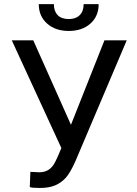

<svg xmlns="http://www.w3.org/2000/svg" viewBox="-20 -908 668 938"><path d="M461.9 -887.7Q461.9 -828.6 421.6 -792.7Q381.3 -756.8 315.9 -756.8Q250.5 -756.8 210 -793Q169.4 -829.1 169.4 -887.7H243.2Q243.2 -853.5 261.7 -834.2Q280.3 -814.9 315.9 -814.9Q350.1 -814.9 369.4 -834Q388.7 -853 388.7 -887.7ZM326.7 -298.3 490.2 -710.9H599.1L347.7 -118.7Q322.3 -62 300.3 -38.3Q278.3 -14.6 248.8 -2.2Q219.2 10.3 174.8 10.3Q136.2 10.3 125.5 5.9L128.4 -68.4L172.9 -66.4Q224.1 -66.4 249 -115.7L261.2 -141.1L279.8 -184.6L37.6 -710.9H142.6Z"/></svg>

Font: Mardoto
Style: Regular
Weight: 400
Designer: Christian Robertson, Vahan Hovhannisyan
Foundry: Google
Version: Version 1.000